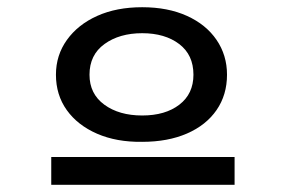

<svg xmlns="http://www.w3.org/2000/svg" viewBox="-20 -653 790 532"><path d="M374 -260Q303 -259 249 -282.5Q195 -306 165 -348Q135 -390 135 -446Q135 -500 165.5 -542.5Q196 -585 249.5 -609Q303 -633 374 -633Q445 -633 498 -609Q551 -585 580 -542.5Q609 -500 609 -446Q609 -390 580 -348Q551 -306 498 -283Q445 -260 374 -260ZM374 -333Q438 -333 477 -363Q516 -393 516 -446Q516 -501 476.5 -531Q437 -561 374 -561Q311 -561 269.5 -531Q228 -501 228 -446Q228 -393 269 -363Q310 -333 374 -333ZM122 -218H630V-141H122Z"/></svg>

Font: Inconsolata ExtraExpanded SemiBold
Style: Regular
Weight: 600
Width: 8
Monospace: yes
Designer: Raph Levien, Cyreal, Brenton Simpson
Foundry: Raph Levien, Cyreal, Google
Version: Version 3.001; ttfautohint (v1.8.2.53-6de2)